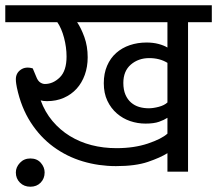

<svg xmlns="http://www.w3.org/2000/svg" viewBox="-30 -650 822 727"><path d="M30 3Q30 -17 45.5 -33.5Q61 -50 85 -50Q110 -50 124.5 -33.5Q139 -17 139 3Q139 26 124 41.5Q109 57 85 57Q61 57 45.5 41.5Q30 26 30 3ZM604 -204Q592 -196 572.5 -189Q553 -182 521 -182Q491 -182 463 -191.5Q435 -201 412.5 -220.5Q390 -240 376.5 -268.5Q363 -297 363 -335Q363 -372 375.5 -401Q388 -430 410 -449.5Q432 -469 461.5 -479Q491 -489 525 -489Q550 -489 570.5 -483.5Q591 -478 604 -470V-566H262Q277 -544 289.5 -509.5Q302 -475 302 -433Q302 -397 291 -366.5Q280 -336 260 -314Q240 -292 211.5 -279.5Q183 -267 148 -267Q133 -267 124 -270Q140 -226 168.5 -192Q197 -158 234.5 -135Q272 -112 316.5 -100.5Q361 -89 411 -89Q478 -89 530 -106.5Q582 -124 604 -144ZM604 -412Q575 -430 535 -430Q494 -430 465.5 -405.5Q437 -381 437 -336Q437 -310 445 -291.5Q453 -273 466.5 -261.5Q480 -250 497 -245Q514 -240 533 -240Q550 -240 571 -245.5Q592 -251 604 -262ZM604 -70Q577 -53 530 -37Q483 -21 409 -21Q344 -21 283.5 -39Q223 -57 172.5 -94Q122 -131 86 -187Q50 -243 34 -318Q33 -322 31.5 -332Q30 -342 30 -350Q30 -373 48.5 -386Q67 -399 94 -391L107 -360Q113 -344 122 -338Q131 -332 140 -332Q171 -332 196.5 -357Q222 -382 222 -436Q222 -471 212.5 -507Q203 -543 187 -566H-10V-630H772V-566H682V0H604Z"/></svg>

Font: Ek Mukta
Style: Regular
Weight: 400
Designer: Girish Dalvi and Yashodeep Gholap
Foundry: Ek Type
Version: Version 2.538;PS 1.001;hotconv 16.6.51;makeotf.lib2.5.65220;